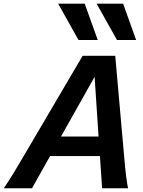

<svg xmlns="http://www.w3.org/2000/svg" viewBox="-29 -1003 764 1023"><path d="M515.1 0 503.4 -171.4H237.8L141.6 0H-8.8Q4.9 -19.5 19 -41.7Q33.2 -64 51.8 -95Q70.3 -126 97.2 -171.4L411.1 -705.6H585L632.3 -171.4Q638.2 -103.5 642.8 -66.2Q647.5 -28.8 653.3 0ZM475.1 -593.8 295.9 -275.4H496.1ZM485.8 -983.4H627L696.3 -790H594.2ZM280.8 -983.4H422.4L491.7 -790H389.2Z"/></svg>

Font: Andika
Style: Bold Italic
Weight: 700
Italic angle: -14°
Designer: Victor Gaultney, Annie Olsen, Julie Remington, Don Collingsworth, Eric Hays, Becca Hirsbrunner
Foundry: SIL International
Version: Version 6.101